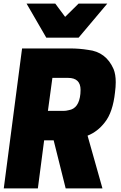

<svg xmlns="http://www.w3.org/2000/svg" viewBox="-20 -1050 675 1070"><path d="M334 -432Q348 -432 363 -436Q420 -445 428 -527L429 -549Q429 -616 359 -616H272L247 -432ZM551 0H346L279 -268H226L191 0H1L103 -780H372Q422 -780 471 -772Q571 -761 613 -665Q625 -635 625 -592Q625 -566 621 -536Q609 -424 564 -368Q524 -316 468 -294ZM418 -840H238L128 -1030H288L343 -956L418 -1030H578Z"/></svg>

Font: Tanohe Sans ExtraBold
Style: Italic
Weight: 800
Designer: Village Type and Design LLC & Cristiano Sobral
Foundry: Cooper Hewitt Smithsonian Design Museum
Version: Version 1.00;September 29, 2021;FontCreator 13.0.0.2655 64-b